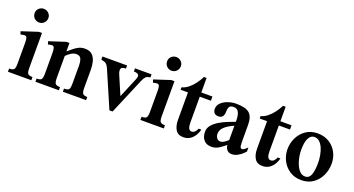

<svg xmlns="http://www.w3.org/2000/svg" viewBox="-44 -1135 3065 1664"><g transform="rotate(20 1488.5 -302.5)"><path d="M211.4 -557.6Q211.4 -530.8 193.4 -512Q175.3 -493.2 148.4 -493.2Q122.1 -493.2 103.3 -511.2Q84.5 -529.3 84.5 -557.6Q84.5 -584.5 103.3 -601.8Q122.1 -619.1 148.4 -619.1Q173.8 -619.1 192.6 -600.8Q211.4 -582.5 211.4 -557.6ZM256.8 0H41V-29.3Q75.2 -29.3 85.2 -41.7Q95.2 -54.2 95.2 -92.8V-287.1Q95.2 -317.4 90.1 -332Q85 -346.7 68.4 -346.7Q61.5 -346.7 51.3 -344.7Q41 -342.8 32.7 -340.3L23.4 -367.2L173.8 -416.5H203.6V-92.3Q203.6 -53.7 214.1 -41.5Q224.6 -29.3 256.8 -29.3Z M761.7 0H547.4V-29.3Q581.5 -29.3 591.6 -40.5Q601.6 -51.8 601.6 -95.2V-256.8Q601.6 -297.4 591.1 -322Q580.6 -346.7 546.9 -346.7Q523.9 -346.7 500.5 -332.5Q477.1 -318.4 457 -296.9V-95.2Q457 -55.7 467 -42.5Q477.1 -29.3 510.7 -29.3V0H294.4V-29.3Q330.1 -29.3 339.1 -43Q348.1 -56.6 348.1 -95.2V-280.3Q348.1 -313.5 343 -330.1Q337.9 -346.7 321.8 -346.7Q314 -346.7 303.7 -344.7Q293.5 -342.8 286.1 -340.3L276.9 -367.2L427.7 -416.5H457V-338.9Q479.5 -357.4 500.7 -375.2Q522 -393.1 546.1 -404.8Q570.3 -416.5 602.1 -416.5Q646 -416.5 669.2 -393.6Q692.4 -370.6 701.2 -335.7Q710 -300.8 710 -264.2V-95.2Q710 -56.6 719.7 -43Q729.5 -29.3 761.7 -29.3Z M1218.3 -404.3V-375.5Q1189.9 -374 1176.8 -360.4Q1163.6 -346.7 1153.3 -322.3L1011.2 13.7H981.9L838.9 -317.4Q824.7 -350.1 810.1 -360.4Q795.4 -370.6 765.6 -375.5V-404.3H992.7V-375.5Q969.7 -375.5 958 -368.9Q946.3 -362.3 946.3 -343.8Q946.3 -327.6 955.6 -306.6L1029.3 -134.8L1105.5 -317.4Q1113.3 -335.4 1113.3 -348.1Q1113.3 -375.5 1065.9 -375.5V-404.3Z M1433.1 -557.6Q1433.1 -530.8 1415 -512Q1397 -493.2 1370.1 -493.2Q1343.8 -493.2 1325 -511.2Q1306.2 -529.3 1306.2 -557.6Q1306.2 -584.5 1325 -601.8Q1343.8 -619.1 1370.1 -619.1Q1395.5 -619.1 1414.3 -600.8Q1433.1 -582.5 1433.1 -557.6ZM1478.5 0H1262.7V-29.3Q1296.9 -29.3 1306.9 -41.7Q1316.9 -54.2 1316.9 -92.8V-287.1Q1316.9 -317.4 1311.8 -332Q1306.6 -346.7 1290 -346.7Q1283.2 -346.7 1272.9 -344.7Q1262.7 -342.8 1254.4 -340.3L1245.1 -367.2L1395.5 -416.5H1425.3V-92.3Q1425.3 -53.7 1435.8 -41.5Q1446.3 -29.3 1478.5 -29.3Z M1762.7 -101.6H1787.6Q1783.2 -79.6 1768.6 -52.5Q1753.9 -25.4 1727.3 -5.9Q1700.7 13.7 1660.6 13.7Q1612.8 13.7 1590.6 -21.2Q1568.4 -56.2 1568.4 -113.3V-365.2H1500.5V-387.7Q1532.2 -395.5 1560.8 -418.5Q1589.4 -441.4 1612.8 -472.9Q1636.2 -504.4 1652.8 -538.1H1677.2V-404.3H1779.8V-365.2H1677.2V-127.9Q1677.2 -95.2 1685.3 -76.2Q1693.4 -57.1 1713.4 -57.1Q1730 -57.1 1742.4 -69.1Q1754.9 -81.1 1762.7 -101.6Z M2224.1 -95.7V-58.6Q2215.3 -47.9 2197.5 -32Q2179.7 -16.1 2156 -3.9Q2132.3 8.3 2106 8.3Q2077.6 8.3 2061.5 -11.2Q2045.4 -30.8 2045.4 -54.7Q2016.6 -30.3 1986.6 -11Q1956.5 8.3 1918.5 8.3Q1873 8.3 1848.4 -20.3Q1823.7 -48.8 1823.7 -96.2Q1823.7 -130.9 1846.9 -158Q1870.1 -185.1 1905.3 -206.1Q1940.4 -227.1 1978.3 -242.2Q2016.1 -257.3 2045.4 -267.6V-284.2Q2045.4 -325.2 2032.2 -353.8Q2019 -382.3 1984.4 -382.3Q1955.6 -382.3 1945.8 -366.7Q1936 -351.1 1936 -314.5Q1936 -294.9 1925 -277.6Q1914.1 -260.3 1884.3 -260.3Q1861.3 -260.3 1848.4 -273.9Q1835.4 -287.6 1835.4 -310.5Q1835.4 -345.7 1861.6 -369.4Q1887.7 -393.1 1924.8 -404.8Q1961.9 -416.5 1995.1 -416.5Q2083.5 -416.5 2118.9 -385.3Q2154.3 -354 2154.3 -278.3V-152.3Q2154.3 -135.3 2154.8 -116Q2155.3 -96.7 2156.7 -85.4Q2158.2 -77.1 2162.4 -70.3Q2166.5 -63.5 2176.3 -63.5Q2186 -63.5 2202.1 -76.4Q2218.3 -89.4 2224.1 -95.7ZM2045.4 -99.6V-231.4Q1993.2 -209 1962.2 -180.9Q1931.2 -152.8 1931.2 -116.7Q1931.2 -95.2 1943.1 -78.1Q1955.1 -61 1976.6 -61Q1993.7 -61 2012 -73Q2030.3 -85 2045.4 -99.6Z M2492.2 -101.6H2517.1Q2512.7 -79.6 2498 -52.5Q2483.4 -25.4 2456.8 -5.9Q2430.2 13.7 2390.1 13.7Q2342.3 13.7 2320.1 -21.2Q2297.9 -56.2 2297.9 -113.3V-365.2H2230V-387.7Q2261.7 -395.5 2290.3 -418.5Q2318.8 -441.4 2342.3 -472.9Q2365.7 -504.4 2382.3 -538.1H2406.7V-404.3H2509.3V-365.2H2406.7V-127.9Q2406.7 -95.2 2414.8 -76.2Q2422.9 -57.1 2442.9 -57.1Q2459.5 -57.1 2471.9 -69.1Q2484.4 -81.1 2492.2 -101.6Z M2950.2 -210.4Q2950.2 -150.9 2926 -99.9Q2901.9 -48.8 2856.9 -17.6Q2812 13.7 2749.5 13.7Q2687 13.7 2641.6 -16.4Q2596.2 -46.4 2571.5 -95Q2546.9 -143.6 2546.9 -198.2Q2546.9 -254.9 2571.3 -304.7Q2595.7 -354.5 2640.9 -385.5Q2686 -416.5 2748 -416.5Q2808.6 -416.5 2854 -388.7Q2899.4 -360.8 2924.8 -314Q2950.2 -267.1 2950.2 -210.4ZM2837.4 -175.3Q2837.4 -209 2831.3 -244.4Q2825.2 -279.8 2812.3 -310.1Q2799.3 -340.3 2779.3 -358.9Q2759.3 -377.4 2731 -377.4Q2697.8 -377.4 2679.2 -340.6Q2660.6 -303.7 2660.6 -234.9Q2660.6 -185.5 2674.1 -137.7Q2687.5 -89.8 2711.9 -58.6Q2736.3 -27.3 2769.5 -27.3Q2808.1 -27.3 2822.8 -67.1Q2837.4 -106.9 2837.4 -175.3Z"/></g></svg>

Font: Scheherazade New SemiBold
Style: Regular
Weight: 600
Designer: SIL International
Foundry: SIL International
Version: Version 4.000